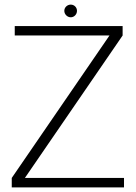

<svg xmlns="http://www.w3.org/2000/svg" viewBox="-20 -813 590 833"><path d="M44 -700V-659H455L31 -41V0H518V-41H88L512 -659V-700ZM259 -766C259 -751 272 -738 287 -738C302 -738 314 -751 314 -766C314 -781 302 -793 287 -793C272 -793 259 -781 259 -766Z"/></svg>

Font: Advent Pro
Style: Light
Weight: 300
Designer: Andreas Kalpakidis
Foundry: Andreas Kalpakidis
Version: Version 2.002 2007